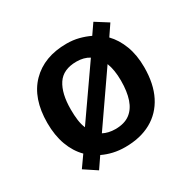

<svg xmlns="http://www.w3.org/2000/svg" viewBox="-141 -722 910 908"><g transform="rotate(-30 314.5 -268.0)"><path d="M579 -273Q579 -182 547 -119Q515 -56 455.5 -23Q396 10 313 10Q279 10 248.5 3Q218 -4 191 -17L150 43L82 -2L125 -63Q89 -99 69.5 -152Q50 -205 50 -273Q50 -407 121.5 -480Q193 -553 316 -553Q351 -553 382 -545Q413 -537 440 -524L478 -579L546 -536L506 -477Q540 -442 559.5 -390.5Q579 -339 579 -273ZM178 -273Q178 -241 181.5 -214.5Q185 -188 194 -167L383 -438Q369 -447 351.5 -451.5Q334 -456 314 -456Q241 -456 209.5 -408Q178 -360 178 -273ZM452 -273Q452 -302 448 -327Q444 -352 436 -372L249 -102Q262 -95 279 -91Q296 -87 315 -87Q364 -87 394 -109Q424 -131 438 -172.5Q452 -214 452 -273Z"/></g></svg>

Font: Noto Sans Syriac Eastern SemiBold
Style: Regular
Weight: 600
Designer: Patrick Giasson and the Monotype Design Team
Foundry: Monotype Imaging Inc.
Version: Version 3.001